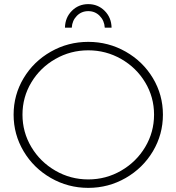

<svg xmlns="http://www.w3.org/2000/svg" viewBox="-20 -907 855 931"><path d="M408 -704Q506 -704 589.5 -656.5Q673 -609 721.5 -528Q770 -447 770 -351Q770 -255 721.5 -173.5Q673 -92 589.5 -44Q506 4 408 4Q310 4 226.5 -44Q143 -92 94.5 -173.5Q46 -255 46 -351Q46 -447 94.5 -528Q143 -609 226.5 -656.5Q310 -704 408 -704ZM408 -663Q322 -663 248.5 -621Q175 -579 132 -507.5Q89 -436 89 -351Q89 -266 132 -194Q175 -122 248.5 -79.5Q322 -37 408 -37Q494 -37 567.5 -79.5Q641 -122 684 -194Q727 -266 727 -351Q727 -436 684 -507.5Q641 -579 567.5 -621Q494 -663 408 -663ZM295 -773Q296 -822 328.5 -854.5Q361 -887 408 -887Q455 -887 487.5 -854.5Q520 -822 521 -773H488Q486 -807 463.5 -830Q441 -853 408 -853Q375 -853 352.5 -830Q330 -807 328 -773Z"/></svg>

Font: Argentum Sans ExtraLight
Style: Regular
Weight: 275
Designer: Julieta Ulanovsky (Modified by Cristiano Sobral)
Foundry: Julieta Ulanovsky
Version: Version 1.000; ttfautohint (v1.5.65-e2d9)